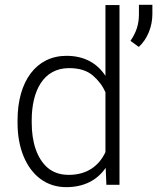

<svg xmlns="http://www.w3.org/2000/svg" viewBox="-20 -771 669 801"><path d="M53.2 -258.8C53.2 -206.5 61.5 -160.2 78.1 -119.6C111.3 -38.6 173.8 9.8 256.3 9.8C332 9.8 386.2 -20.5 420.9 -70.8L423.8 0H478.5V-750H419.9V-454.6C385.3 -507.3 332 -538.1 257.3 -538.1C131.8 -538.1 53.2 -433.1 53.2 -269ZM112.3 -269C112.3 -391.6 160.6 -486.8 268.1 -486.8C310.5 -486.8 343.3 -476.6 367.2 -456.1C391.1 -435.5 408.7 -412.1 419.9 -385.7V-136.2C394 -81.5 345.7 -41.5 267.1 -41.5C231.4 -41.5 202.6 -51.3 179.7 -70.3C134.3 -108.9 112.3 -177.2 112.3 -258.8ZM559.6 -751V-711.4C559.6 -668 547.9 -635.3 524.4 -600.6L559.1 -575.2C595.7 -608.9 615.7 -661.1 615.7 -712.4V-751Z"/></svg>

Font: Vazirmatn ExtraLight
Style: Regular
Weight: 200
Designer: Saber Rastikerdar
Foundry: Saber Rastikerdar
Version: Version 33.003